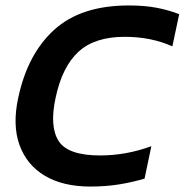

<svg xmlns="http://www.w3.org/2000/svg" viewBox="-20 -674 677 704"><path d="M311 10Q211 10 144.5 -29.5Q78 -69 51.5 -142.5Q25 -216 47 -316Q81 -476 179 -565Q277 -654 452 -654Q510 -654 554.5 -645.5Q599 -637 637 -622L612 -504Q534 -539 437 -539Q327 -539 267.5 -484Q208 -429 184 -316Q161 -210 195 -157Q229 -104 347 -104Q394 -104 441.5 -112.5Q489 -121 535 -138L510 -19Q466 -6 417.5 2Q369 10 311 10Z"/></svg>

Font: Kanit Medium
Style: Italic
Weight: 500
Italic angle: -12°
Designer: Katatrad Team
Foundry: CadsonDemak
Version: Version 2.000; ttfautohint (v1.8.3)